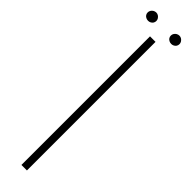

<svg xmlns="http://www.w3.org/2000/svg" viewBox="-278 -760 739 739"><g transform="rotate(45 91.5 -391.0)"><path d="M76.5 -700H106.5V0H76.5ZM29 -737Q22.5 -737 17 -739.8Q11.5 -742.5 8.2 -747.5Q5 -752.5 5 -759Q5 -765 8.2 -770.2Q11.5 -775.5 17 -778.8Q22.5 -782 29 -782Q35 -782 40.2 -778.8Q45.5 -775.5 48.8 -770.2Q52 -765 52 -759Q52 -752.5 48.8 -747.5Q45.5 -742.5 40.2 -739.8Q35 -737 29 -737ZM155 -737Q148.5 -737 143 -739.8Q137.5 -742.5 134.2 -747.5Q131 -752.5 131 -759Q131 -765 134.2 -770.2Q137.5 -775.5 143 -778.8Q148.5 -782 155 -782Q161 -782 166.2 -778.8Q171.5 -775.5 174.8 -770.2Q178 -765 178 -759Q178 -752.5 174.8 -747.5Q171.5 -742.5 166.2 -739.8Q161 -737 155 -737Z"/></g></svg>

Font: Urbanist
Style: Regular
Weight: 400
Designer: Corey Hu
Foundry: Corey Hu
Version: Version 1.2; befe77262ef67d88f1d94aa3d2e49ef1327b4483